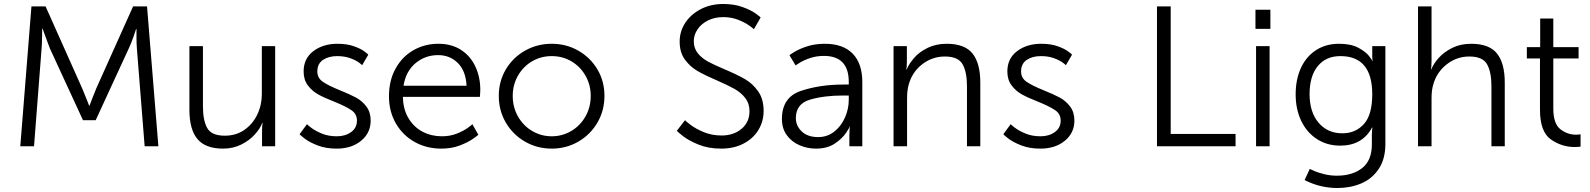

<svg xmlns="http://www.w3.org/2000/svg" viewBox="-20 -735 7993 965"><path d="M209 -703 393 -291Q405 -262 415 -237Q425 -212 428 -204H430Q433 -212 442.5 -237Q452 -262 464 -291L649 -703H719L776 0H707L668 -491Q666 -515 666 -547Q666 -579 666 -589H664Q661 -579 649.5 -546.5Q638 -514 627 -491L461 -131H397L231 -491Q222 -514 210 -547Q198 -580 194 -591H192Q192 -581 191.5 -548Q191 -515 189 -491L151 0H82L138 -703Z M1000 -503V-201Q1000 -130 1021.5 -91.5Q1043 -53 1110 -53Q1166 -53 1208 -82Q1250 -111 1273 -159Q1296 -207 1296 -262V-503H1363V0H1297V-78Q1297 -93 1298 -103.5Q1299 -114 1300 -117H1298Q1288 -90 1261.5 -60Q1235 -30 1193.5 -9Q1152 12 1101 12Q1013 12 972.5 -36Q932 -84 932 -183V-503Z M1673 -50Q1715 -50 1744.5 -71Q1774 -92 1774 -129Q1774 -162 1746.5 -181Q1719 -200 1660 -224Q1611 -243 1580 -260Q1549 -277 1527.5 -305.5Q1506 -334 1506 -376Q1506 -441 1555 -478Q1604 -515 1676 -515Q1723 -515 1757.5 -503Q1792 -491 1811.5 -476.5Q1831 -462 1831 -460L1800 -407Q1800 -409 1783.5 -421Q1767 -433 1739 -443Q1711 -453 1674 -453Q1632 -453 1603.5 -434Q1575 -415 1575 -376Q1575 -343 1602.5 -324Q1630 -305 1689 -281Q1739 -261 1769.5 -244.5Q1800 -228 1821.5 -199.5Q1843 -171 1843 -129Q1843 -67 1795 -27.5Q1747 12 1672 12Q1618 12 1576.5 -4Q1535 -20 1510.5 -39Q1486 -58 1486 -61L1523 -111Q1523 -109 1544 -93Q1565 -77 1598 -63.5Q1631 -50 1673 -50Z M2183 -515Q2250 -515 2297.5 -484Q2345 -453 2369.5 -400Q2394 -347 2394 -283Q2394 -272 2393 -262Q2392 -252 2392 -248H2005Q2006 -186 2033 -141Q2060 -96 2104 -73Q2148 -50 2201 -50Q2242 -50 2276 -63.5Q2310 -77 2332 -93Q2354 -109 2354 -111L2384 -58Q2384 -56 2357.5 -37.5Q2331 -19 2290 -3.5Q2249 12 2198 12Q2124 12 2064 -21.5Q2004 -55 1969.5 -115Q1935 -175 1935 -251Q1935 -331 1968.5 -391Q2002 -451 2058.5 -483Q2115 -515 2183 -515ZM2182 -458Q2117 -458 2068.5 -417.5Q2020 -377 2008 -304H2325Q2321 -379 2281 -418.5Q2241 -458 2182 -458Z M2753 -515Q2826 -515 2886.5 -480.5Q2947 -446 2982.5 -386.5Q3018 -327 3018 -253Q3018 -179 2982.5 -118.5Q2947 -58 2886.5 -23Q2826 12 2753 12Q2680 12 2619 -23Q2558 -58 2522.5 -118.5Q2487 -179 2487 -253Q2487 -327 2522.5 -386.5Q2558 -446 2619 -480.5Q2680 -515 2753 -515ZM2753 -50Q2806 -50 2851 -76.5Q2896 -103 2922.5 -149.5Q2949 -196 2949 -253Q2949 -309 2922.5 -355Q2896 -401 2851.5 -427Q2807 -453 2753 -453Q2699 -453 2654.5 -427Q2610 -401 2583.5 -355Q2557 -309 2557 -253Q2557 -196 2583.5 -149.5Q2610 -103 2655 -76.5Q2700 -50 2753 -50Z M3607 -54Q3667 -54 3707 -87.5Q3747 -121 3747 -176Q3747 -215 3725.5 -242.5Q3704 -270 3672 -288Q3640 -306 3585 -330Q3524 -356 3486 -378Q3448 -400 3422 -436Q3396 -472 3396 -526Q3396 -577 3424 -620Q3452 -663 3502 -689Q3552 -715 3615 -715Q3669 -715 3711 -700Q3753 -685 3778 -667Q3803 -649 3803 -647L3769 -588Q3769 -590 3746.5 -606Q3724 -622 3690 -635.5Q3656 -649 3615 -649Q3572 -649 3538 -632Q3504 -615 3485.5 -587Q3467 -559 3467 -528Q3467 -492 3487.5 -467Q3508 -442 3538.5 -425.5Q3569 -409 3621 -387Q3685 -360 3724 -337.5Q3763 -315 3790.5 -276Q3818 -237 3818 -178Q3818 -125 3792 -82Q3766 -39 3717.5 -13.5Q3669 12 3605 12Q3541 12 3491.5 -8Q3442 -28 3412 -51.5Q3382 -75 3382 -78L3423 -131Q3423 -129 3449.5 -108.5Q3476 -88 3517 -71Q3558 -54 3607 -54Z M4218 -310H4246V-323Q4246 -454 4121 -454Q4084 -454 4052.5 -443.5Q4021 -433 4000 -420Q3979 -407 3979 -406L3948 -457Q3948 -459 3972.5 -474Q3997 -489 4036.5 -502Q4076 -515 4126 -515Q4217 -515 4265.5 -465.5Q4314 -416 4314 -322V0H4249V-57Q4249 -73 4250 -85Q4251 -97 4252 -100H4250Q4254 -100 4233.5 -69Q4213 -38 4175 -13Q4137 12 4081 12Q4038 12 3998.5 -5Q3959 -22 3934.5 -55.5Q3910 -89 3910 -137Q3910 -246 4005 -278Q4100 -310 4218 -310ZM4092 -46Q4138 -46 4173 -73.5Q4208 -101 4227 -144.5Q4246 -188 4246 -233V-255H4218Q4121 -255 4050.5 -234Q3980 -213 3980 -141Q3980 -103 4009.5 -74.5Q4039 -46 4092 -46Z M4538 -503V-425Q4538 -410 4537 -399.5Q4536 -389 4535 -386H4537Q4548 -413 4573.5 -443Q4599 -473 4641.5 -494Q4684 -515 4738 -515Q4829 -515 4868 -466Q4907 -417 4907 -320V0H4840V-302Q4840 -373 4818 -412Q4796 -451 4729 -451Q4665 -451 4614.5 -411.5Q4564 -372 4547 -309Q4539 -281 4539 -241V0H4471V-503Z M5210 -50Q5252 -50 5281.5 -71Q5311 -92 5311 -129Q5311 -162 5283.5 -181Q5256 -200 5197 -224Q5148 -243 5117 -260Q5086 -277 5064.5 -305.5Q5043 -334 5043 -376Q5043 -441 5092 -478Q5141 -515 5213 -515Q5260 -515 5294.5 -503Q5329 -491 5348.5 -476.5Q5368 -462 5368 -460L5337 -407Q5337 -409 5320.5 -421Q5304 -433 5276 -443Q5248 -453 5211 -453Q5169 -453 5140.5 -434Q5112 -415 5112 -376Q5112 -343 5139.5 -324Q5167 -305 5226 -281Q5276 -261 5306.5 -244.5Q5337 -228 5358.5 -199.5Q5380 -171 5380 -129Q5380 -67 5332 -27.5Q5284 12 5209 12Q5155 12 5113.5 -4Q5072 -20 5047.5 -39Q5023 -58 5023 -61L5060 -111Q5060 -109 5081 -93Q5102 -77 5135 -63.5Q5168 -50 5210 -50Z M5864 -703V-62H6190V0H5795V-703Z M6361 -503V0H6293V-503ZM6365 -686V-590H6290V-686Z M6699 148Q6778 148 6826.5 109.5Q6875 71 6875 -9V-57Q6875 -71 6876 -81Q6877 -91 6878 -94H6876Q6827 -3 6716 -3Q6650 -3 6599 -36Q6548 -69 6520 -127.5Q6492 -186 6492 -261Q6492 -336 6518.5 -393.5Q6545 -451 6594.5 -483Q6644 -515 6710 -515Q6769 -515 6806 -495.5Q6843 -476 6860 -454.5Q6877 -433 6877 -428H6879Q6879 -429 6878 -434Q6877 -439 6877 -446V-503H6943V-12Q6943 64 6909.5 114Q6876 164 6821.5 187Q6767 210 6702 210Q6615 210 6537 170L6563 114Q6568 117 6587 125Q6606 133 6636 140.5Q6666 148 6699 148ZM6877 -261Q6877 -453 6717 -453Q6644 -453 6603 -402.5Q6562 -352 6562 -262Q6562 -172 6607 -118.5Q6652 -65 6727 -65Q6793 -65 6835 -111.5Q6877 -158 6877 -261Z M7175 -703V-429Q7175 -412 7174 -401Q7173 -390 7172 -387H7174Q7185 -415 7211.5 -444.5Q7238 -474 7279.5 -494.5Q7321 -515 7374 -515Q7465 -515 7504 -466Q7543 -417 7543 -320V0H7476V-302Q7476 -373 7454 -412Q7432 -451 7365 -451Q7301 -451 7250.5 -411Q7200 -371 7183 -308Q7175 -281 7175 -241V0H7107V-703Z M7654 -441V-498H7721V-642H7787V-498H7914V-441H7787V-190Q7787 -113 7822.5 -85.5Q7858 -58 7901 -58Q7911 -58 7916.5 -59Q7922 -60 7924 -60V2Q7922 2 7914.5 3Q7907 4 7895 4Q7829 4 7774.5 -34.5Q7720 -73 7720 -183V-441Z"/></svg>

Font: Museo Sans Light
Style: Regular
Weight: 300
Designer: Jos Buivenga
Foundry: Jos Buivenga & Rosetta Type Foundry (extension, remastering)
Version: Version 3.600;PS 1.000;hotconv 1.0.88;makeotf.lib2.5.647800;